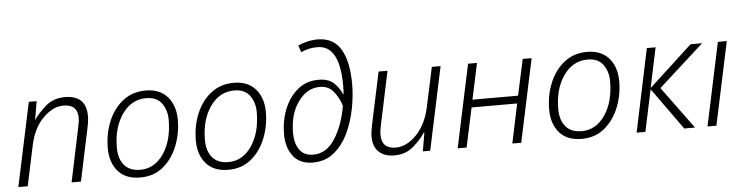

<svg xmlns="http://www.w3.org/2000/svg" viewBox="-47 -993 4739 1225"><g transform="rotate(-5 2322.5 -380.0)"><path d="M28 2H88L142 -252Q165 -364 228.5 -427.5Q292 -491 359 -491Q450 -491 450 -405Q450 -380 441 -341L369 2H429L500 -334Q504 -351 507 -371.5Q510 -392 510 -411Q510 -544 373 -544Q300 -544 250 -500.5Q200 -457 173 -415H172L192 -534H142Z M809 9Q896 9 956 -41Q1016 -91 1047.5 -170Q1079 -249 1079 -337Q1079 -428 1030 -484.5Q981 -541 890 -541Q806 -541 745 -493.5Q684 -446 651 -367Q618 -288 618 -195Q618 -103 667 -47Q716 9 809 9ZM813 -40Q746 -40 711 -81Q676 -122 676 -194Q676 -323 735.5 -407.5Q795 -492 889 -492Q958 -492 989.5 -447.5Q1021 -403 1021 -343Q1021 -210 963 -125Q905 -40 813 -40Z M1373 9Q1460 9 1520 -41Q1580 -91 1611.5 -170Q1643 -249 1643 -337Q1643 -428 1594 -484.5Q1545 -541 1454 -541Q1370 -541 1309 -493.5Q1248 -446 1215 -367Q1182 -288 1182 -195Q1182 -103 1231 -47Q1280 9 1373 9ZM1377 -40Q1310 -40 1275 -81Q1240 -122 1240 -194Q1240 -323 1299.5 -407.5Q1359 -492 1453 -492Q1522 -492 1553.5 -447.5Q1585 -403 1585 -343Q1585 -210 1527 -125Q1469 -40 1377 -40Z M1915 10Q1994 10 2050 -36Q2106 -82 2140.5 -154.5Q2175 -227 2191 -309.5Q2207 -392 2207 -466Q2207 -613 2159.5 -691.5Q2112 -770 2012 -770Q1978 -770 1944.5 -762Q1911 -754 1886 -742L1901 -698Q1949 -721 2006 -721Q2149 -721 2149 -463Q2149 -436 2147 -408H2144Q2128 -447 2094 -480Q2060 -513 1995 -513Q1916 -513 1860.5 -466.5Q1805 -420 1775.5 -345.5Q1746 -271 1746 -186Q1746 -100 1788.5 -45Q1831 10 1915 10ZM1921 -40Q1861 -40 1832.5 -82Q1804 -124 1804 -188Q1804 -311 1861 -389Q1918 -467 1999 -467Q2055 -467 2087.5 -426.5Q2120 -386 2136 -334Q2115 -211 2060.5 -125.5Q2006 -40 1921 -40Z M2436 10Q2509 10 2559 -33.5Q2609 -77 2635 -119H2639L2619 0H2666L2779 -532H2723L2669 -280Q2645 -168 2581.5 -103.5Q2518 -39 2450 -39Q2359 -39 2359 -128Q2359 -158 2367 -191L2439 -532H2382L2311 -198Q2301 -153 2301 -122Q2301 -58 2337 -24Q2373 10 2436 10Z M2842 0 2955 -532H3012L2963 -301H3255L3305 -532H3362L3249 0H3192L3245 -252H2953L2899 0Z M3636 9Q3723 9 3783 -41Q3843 -91 3874.5 -170Q3906 -249 3906 -337Q3906 -428 3857 -484.5Q3808 -541 3717 -541Q3633 -541 3572 -493.5Q3511 -446 3478 -367Q3445 -288 3445 -195Q3445 -103 3494 -47Q3543 9 3636 9ZM3640 -40Q3573 -40 3538 -81Q3503 -122 3503 -194Q3503 -323 3562.5 -407.5Q3622 -492 3716 -492Q3785 -492 3816.5 -447.5Q3848 -403 3848 -343Q3848 -210 3790 -125Q3732 -40 3640 -40Z M3988 0 4100 -532H4156L4102 -276L4380 -532H4454L4164 -270L4362 0H4293L4101 -268L4044 0Z M4442 0 4555 -532H4612L4499 0Z"/></g></svg>

Font: Noto Sans UI Light
Style: Italic
Weight: 300
Italic angle: -12°
Designer: Monotype Design Team
Foundry: Monotype Imaging Inc.
Version: Version 1.901